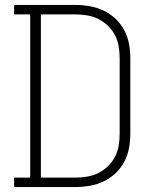

<svg xmlns="http://www.w3.org/2000/svg" viewBox="-20 -755 640 775"><path d="M37 0V-38H102V-697H37V-735H283Q313 -735 342 -730Q371 -725 397.5 -712.5Q424 -700 445.5 -680Q467 -660 481 -634Q495 -608 500.5 -579Q506 -550 506 -521V-215Q506 -185 500.5 -156Q495 -127 481 -101Q467 -75 445.5 -55Q424 -35 397.5 -22.5Q371 -10 342 -5Q313 0 283 0ZM145 -38H283Q307 -38 331 -42Q355 -46 376.5 -56.5Q398 -67 415.5 -84Q433 -101 444 -122Q455 -143 459 -167Q463 -191 463 -215V-521Q463 -544 459 -568Q455 -592 444 -613Q433 -634 415.5 -651Q398 -668 376.5 -678.5Q355 -689 331 -693Q307 -697 283 -697H145Z"/></svg>

Font: Iosevka Curly Slab XLtEx
Style: Regular
Weight: 200
Width: 7
Monospace: yes
Designer: Belleve Invis
Foundry: Belleve Invis
Version: Version 11.1.0; ttfautohint (v1.8.3)